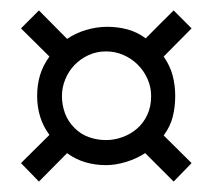

<svg xmlns="http://www.w3.org/2000/svg" viewBox="-20 -536 405 366"><path d="M292 -428.2Q304.2 -410.6 309.1 -392.1Q314 -373.5 314 -353Q314 -332 309.3 -313.5Q304.7 -294.9 292 -277.8L345.2 -225.1L311 -189.9L256.8 -244.1Q240.2 -233.4 220.2 -227.3Q200.2 -221.2 182.1 -221.2Q161.6 -221.2 143.1 -226.6Q124.5 -231.9 107.9 -244.1L54.2 -189.9L20 -225.1L74.2 -278.8Q62 -295.4 56.4 -314Q50.8 -332.5 50.8 -353Q50.8 -374 56.2 -392.3Q61.5 -410.6 74.2 -428.2L20 -481.9L54.2 -516.1L107.9 -461.9Q124.5 -473.1 144.5 -479Q164.6 -484.9 184.1 -484.9Q204.6 -484.9 222.9 -480Q241.2 -475.1 257.8 -462.9Q270.5 -475.6 284.4 -489.7Q298.3 -503.9 311 -516.1L345.2 -481.9ZM122.1 -292Q134.3 -279.8 149.9 -274.4Q165.5 -269 182.1 -269Q198.2 -269 213.6 -274.7Q229 -280.3 241.2 -290.8Q253.4 -301.3 260.7 -316.9Q268.1 -332.5 268.1 -353Q268.1 -370.1 261.2 -385.5Q254.4 -400.9 242.7 -412.6Q231 -424.3 215.3 -431.2Q199.7 -438 182.1 -438Q164.1 -438 148.7 -430.9Q133.3 -423.8 122.1 -412.1Q110.8 -400.4 104.5 -385Q98.1 -369.6 98.1 -353Q98.1 -335.9 103.8 -320.3Q109.4 -304.7 122.1 -292Z"/></svg>

Font: Stint Ultra Condensed
Style: Regular
Weight: 400
Width: 1
Designer: Astigmatic (AOETI)
Foundry: Astigmatic (AOETI)
Version: Version 1.000